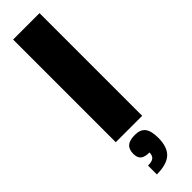

<svg xmlns="http://www.w3.org/2000/svg" viewBox="-323 -688 926 926"><g transform="rotate(-45 140.0 -225.0)"><path d="M230 -700.2V0H49.8V-700.2ZM210 129.9Q210 192.9 179 221.4Q147.9 250 80.1 250V189.9Q106.4 189.9 118.2 180.4Q129.9 170.9 129.9 149.9Q98.1 149.9 84 138.2Q69.8 126.5 69.8 100.1Q69.8 68.8 86.7 54.4Q103.5 40 140.1 40Q176.8 40 193.4 61.3Q210 82.5 210 129.9Z"/></g></svg>

Font: Fivo Sans Heavy
Style: Regular
Weight: 900
Designer: Alexander Slobzheninov
Foundry: Alexander Slobzheninov
Version: 1.0